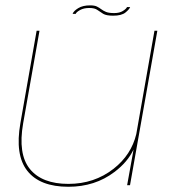

<svg xmlns="http://www.w3.org/2000/svg" viewBox="-20 -708 660 734"><path d="M466 0 488.5 -124.5 490.5 -136.5Q468 -88.5 417.5 -50.5Q343 6 241.5 6Q132.5 6 84.5 -54.8Q36.5 -115.5 58 -237.5L120 -590.5H131L68.5 -236.5Q48 -119 94.2 -62Q140.5 -5 241.5 -5Q340.5 -5 414.5 -63Q482 -116 501 -195.5L570.5 -590.5H581.5L477 0ZM412.5 -648Q386.5 -648 374.5 -655.2Q362.5 -662.5 352.2 -670Q342 -677.5 321.5 -677.5Q300 -677.5 285.8 -669.5Q271.5 -661.5 269.5 -655H257.5Q261.5 -666 279 -676.8Q296.5 -687.5 324.5 -687.5Q341.5 -687.5 350.5 -683Q359.5 -678.5 367 -672.8Q374.5 -667 385.2 -662.5Q396 -658 416.5 -658Q437 -658 450 -666.2Q463 -674.5 465.5 -681H477.5Q475 -673 460 -660.5Q445 -648 412.5 -648Z"/></svg>

Font: Anybody ExtraExpanded Thin
Style: Italic
Weight: 100
Width: 8
Italic angle: -10°
Designer: Tyler Finck
Foundry: Etcetera Type Company
Version: Version 1.010; ttfautohint (v1.8.3) -l 8 -r 50 -G 200 -x 14 